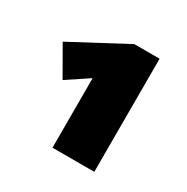

<svg xmlns="http://www.w3.org/2000/svg" viewBox="-94 -837 499 513"><g transform="rotate(30 156.0 -580.5)"><path d="M130 -406V-682L212 -675L63 -576L12 -665L181 -755H259V-406Z"/></g></svg>

Font: Ysabeau Infant Black
Style: Regular
Weight: 900
Designer: Christian Thalmann (Catharsis Fonts)
Version: Version 2.001;gftools[0.9.30]; featfreeze: ss01,ss02,lnum